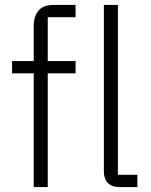

<svg xmlns="http://www.w3.org/2000/svg" viewBox="-20 -760 613 780"><path d="M117 -462H29V-512H117V-655Q117 -694 136.5 -717Q156 -740 197 -740H287V-690H174V-512H287V-462H174V0H117ZM465 0Q434 0 418 -17Q402 -34 402 -62V-740H459V-50H538V0Z"/></svg>

Font: IBM Plex Thai Light
Style: Regular
Weight: 300
Designer: Mike Abbink, Paul van der Laan, Pieter van Rosmalen, Ben Mitchell, Mark Frömberg
Foundry: Bold Monday
Version: Version 1.0